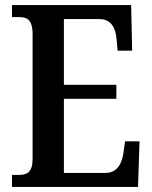

<svg xmlns="http://www.w3.org/2000/svg" viewBox="-20 -734 597 754"><path d="M27 0H522L528 -179H471L465 -135C459 -91 440 -55 394 -55H231V-346H437V-401H231V-659H370C416 -659 434 -626 438 -579L442 -535H499L495 -714H27V-667H53C84 -667 108 -659 108 -600V-109C108 -58 86 -47 54 -47H27Z"/></svg>

Font: Noto Serif Condensed Semi
Style: Regular
Weight: 600
Width: 3
Designer: Monotype Design Team
Foundry: Monotype Imaging Inc.
Version: Version 1.002